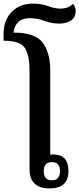

<svg xmlns="http://www.w3.org/2000/svg" viewBox="-44 -1039 440 1066"><path d="M231 7Q336 7 336 -89Q336 -178 259 -181Q245 -183 235 -180V-649Q235 -744 194 -801Q153 -858 31 -858Q42 -938 120 -938Q164 -938 203 -923Q242 -908 286 -908Q324 -908 350 -925Q376 -942 376 -978Q376 -1005 359 -1018Q348 -1003 329 -997Q310 -991 294 -991Q261 -991 223.5 -1005Q186 -1019 139 -1019Q66 -1019 21 -973Q-24 -927 -24 -852V-813Q71 -813 95.5 -770.5Q120 -728 120 -648V-100Q120 7 231 7ZM244 -38Q199 -38 199 -89Q199 -139 244 -139Q289 -139 289 -89Q289 -38 244 -38Z"/></svg>

Font: Noto Serif Thai SemiCondensed Semi
Style: Regular
Weight: 600
Width: 4
Designer: Monotype Design Team
Foundry: Monotype Imaging Inc.
Version: Version 1.901